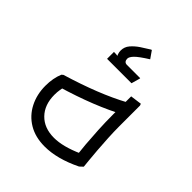

<svg xmlns="http://www.w3.org/2000/svg" viewBox="-179 -725 828 828"><g transform="rotate(45 235.0 -310.5)"><path d="M232 0Q175 0 134 -24.5Q93 -49 71 -92Q49 -135 49 -188Q49 -234 64 -270L71 -276Q154 -301 223.5 -328.5Q293 -356 350 -387L378 -339Q321 -308 249.5 -279.5Q178 -251 90 -225L111 -244Q109 -233 106.5 -219Q104 -205 104 -188Q104 -127 139 -91Q174 -55 234 -55Q288 -55 362 -88L398 -44Q353 -22 311.5 -11Q270 0 232 0ZM355 -44 356 -82Q354 -96 351 -131.5Q348 -167 345.5 -213Q343 -259 343 -307V-417L395 -424L398 -416V-291Q398 -256 400 -219.5Q402 -183 404.5 -150Q407 -117 409.5 -93Q412 -69 413 -58L398 -44ZM185 -485Q171 -505 171 -525Q171 -547 185.5 -564Q200 -581 221 -595Q242 -609 262 -621H265L288 -588Q245 -561 230.5 -546Q216 -531 216 -520Q216 -511 220.5 -505.5Q225 -500 234 -500ZM155 -458V-500H158Q169 -500 177.5 -498.5Q186 -497 186 -497L200 -500H315V-497L304 -458Z"/></g></svg>

Font: Fustat Light
Style: Regular
Weight: 300
Designer: Mohamed Gaber, Khaled Hosny, Laura Garcia Mut
Foundry: Kief Type Foundry, Alif Type Foundry, Hard Type Foundry
Version: Version 1.007